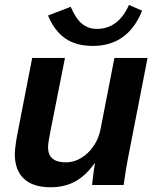

<svg xmlns="http://www.w3.org/2000/svg" viewBox="-20 -769 651 798"><path d="M373 -90.3Q335.9 -38.1 291.7 -14.4Q247.6 9.3 190.9 9.3Q116.7 9.3 79.1 -26.4Q41.5 -62 41.5 -129.4Q41.5 -137.7 43.2 -153.1Q44.9 -168.5 47.4 -184.6Q49.8 -200.7 51.8 -209.5L113.8 -528.3H250L192.4 -237.8Q179.7 -176.8 179.7 -157.2Q179.7 -94.2 253.9 -94.2Q287.1 -94.2 317.1 -112.3Q347.2 -130.4 368.9 -161.9Q390.6 -193.4 397.9 -232.4L455.6 -528.3H593.3L512.2 -112.8Q508.3 -93.3 503.7 -65.2Q499 -37.1 493.7 0H362.8Q362.8 -2.9 365 -21.7Q367.2 -40.5 370.1 -61.3Q373 -82 374.5 -90.3ZM365.7 -578.1Q296.4 -578.1 251.2 -609.4Q206.1 -640.6 179.7 -704.6L273.9 -740.7Q295.4 -690.4 321.5 -669.7Q347.7 -648.9 382.3 -648.9Q471.7 -648.9 516.1 -748.5L570.8 -724.6Q511.7 -578.1 365.7 -578.1Z"/></svg>

Font: Arimo
Style: Bold Italic
Weight: 700
Italic angle: -12°
Designer: Steve Matteson
Foundry: Monotype Imaging Inc.
Version: Version 1.33